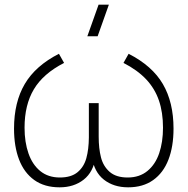

<svg xmlns="http://www.w3.org/2000/svg" viewBox="-20 -785 802 821"><path d="M397.5 -630H353.5L401.5 -765H445.5ZM235 16Q170 16 126.5 -15.2Q83 -46.5 61.5 -102.8Q40 -159 40 -235Q40 -348 86 -426Q132 -504 232 -555L254 -516Q164.5 -470 124.8 -403.2Q85 -336.5 85 -239Q85 -177 101.8 -129Q118.5 -81 152.2 -53.5Q186 -26 236 -26Q284.5 -26 311.8 -48.8Q339 -71.5 349.2 -108.8Q359.5 -146 360 -197V-201V-344H402V-201Q402 -150 411.8 -112Q421.5 -74 449 -50Q476.5 -26 526 -26Q576.5 -26 610.5 -54Q644.5 -82 660.8 -130Q677 -178 677 -239Q677 -304.5 659.5 -355.5Q642 -406.5 604.8 -446Q567.5 -485.5 508 -516L530 -555Q631 -503.5 676.5 -425.5Q722 -347.5 722 -235Q722 -158.5 700.2 -102.2Q678.5 -46 635 -15Q591.5 16 528 16Q466 16 424.2 -16.8Q382.5 -49.5 373 -114H389Q379.5 -49.5 337.8 -16.8Q296 16 235 16Z"/></svg>

Font: Manrope
Style: Regular
Weight: 400
Designer: Mikhail Sharanda
Foundry: Mikhail Sharanda
Version: Version 4.503